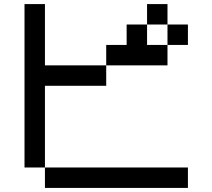

<svg xmlns="http://www.w3.org/2000/svg" viewBox="-20 -920 1040 940"><path d="M800 -700V-600H500V-700H600V-800H700V-700ZM800 -900V-800H700V-900ZM800 -800H900V-700H800ZM900 -100V0H200V-100ZM100 -100V-900H200V-600H500V-500H200V-100Z"/></svg>

Font: Galmuri9 Regular
Style: Regular
Weight: 400
Designer: Lee Minseo (quiple)
Version: Version 2.399;hotconv 1.1.1;makeotfexe 2.6.0 DEVELOPMENT